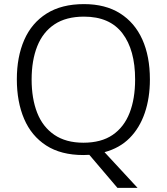

<svg xmlns="http://www.w3.org/2000/svg" viewBox="-20 -745 812 935"><path d="M710 -358Q710 -268 685 -195Q660 -122 611.5 -73Q563 -24 489 -4L650 170H552L415 9Q408 9 400.5 9.5Q393 10 386 10Q277 10 205 -36.5Q133 -83 97.5 -166Q62 -249 62 -359Q62 -468 98 -550.5Q134 -633 207 -679Q280 -725 389 -725Q493 -725 564.5 -680Q636 -635 673 -553Q710 -471 710 -358ZM134 -358Q134 -265 161 -196Q188 -127 244.5 -88.5Q301 -50 386 -50Q473 -50 528.5 -88Q584 -126 611 -195Q638 -264 638 -358Q638 -502 576 -583Q514 -664 389 -664Q302 -664 245.5 -626.5Q189 -589 161.5 -520Q134 -451 134 -358Z"/></svg>

Font: Noto Sans Oriya Light
Style: Regular
Weight: 300
Version: Version 2.003